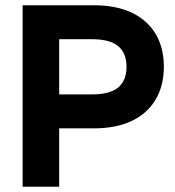

<svg xmlns="http://www.w3.org/2000/svg" viewBox="-20 -710 666 730"><path d="M128 -222V-351H328Q398 -351 429.5 -377.5Q461 -404 461 -456Q461 -508 429.5 -534.5Q398 -561 328 -561H128V-690H337Q422 -690 481.5 -661.5Q541 -633 572 -580.5Q603 -528 603 -456Q603 -385 572 -332Q541 -279 481.5 -250.5Q422 -222 337 -222ZM66 0V-690H205V0Z"/></svg>

Font: Radio Canada Big SemiBold
Style: Regular
Weight: 600
Designer: Étienne Aubert Bonn
Foundry: Coppers and Brasses
Version: Version 1.001